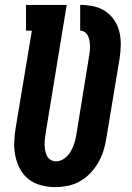

<svg xmlns="http://www.w3.org/2000/svg" viewBox="-20 -755 540 783"><path d="M205 8Q176 8 147.5 0.5Q119 -7 97.5 -23.5Q76 -40 62.5 -64.5Q49 -89 43 -117Q37 -145 38 -174.5Q39 -204 44 -234L110 -630H86V-735H252L167 -217Q165 -204 163.5 -192Q162 -180 162 -167.5Q162 -155 164 -143Q166 -131 171 -120.5Q176 -110 186 -103.5Q196 -97 208 -97Q226 -97 242 -108.5Q258 -120 267.5 -136Q277 -152 282.5 -169Q288 -186 291 -204L342 -518Q344 -529 345.5 -540.5Q347 -552 347 -563.5Q347 -575 345.5 -586Q344 -597 339.5 -607Q335 -617 326.5 -623.5Q318 -630 307 -630V-735Q334 -735 360.5 -729.5Q387 -724 409 -709.5Q431 -695 445.5 -673.5Q460 -652 466.5 -626.5Q473 -601 472.5 -573Q472 -545 468 -518L413 -187Q409 -162 401 -137.5Q393 -113 379.5 -90Q366 -67 347 -47.5Q328 -28 304.5 -15Q281 -2 255.5 3Q230 8 205 8Z"/></svg>

Font: Iosevka Slab Extrabold
Style: Italic
Weight: 800
Italic angle: -9°
Monospace: yes
Designer: Belleve Invis
Foundry: Belleve Invis
Version: Version 11.1.0; ttfautohint (v1.8.3)